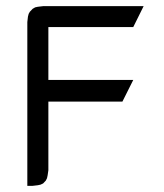

<svg xmlns="http://www.w3.org/2000/svg" viewBox="-20 -604 532 624"><path d="M68.8 0V-532.2L70.8 -549.8L73.2 -559.1L77.1 -565.9L85.9 -575.2L94.2 -580.1L103 -582L120.1 -584H446.8L413.1 -516.1H137.2V-344.2H413.1L377.9 -273.9H137.2V-50.8L134.8 -34.2L132.8 -24.9L128.9 -17.1L120.1 -7.8L111.8 -3.9L103 -2L85.9 0Z"/></svg>

Font: Petahja
Style: Regular
Weight: 400
Designer: T. Christopher White
Version: Version 1.1